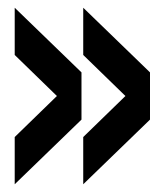

<svg xmlns="http://www.w3.org/2000/svg" viewBox="-20 -562 420 496"><path d="M195 -86V-208L304 -314L195 -420V-542L367.5 -375V-253ZM18 -86V-208L127 -314L18 -420V-542L190.5 -375V-253Z"/></svg>

Font: Big Shoulders Stencil Text Thin ExtraBold
Style: Regular
Weight: 800
Version: Version 2.001